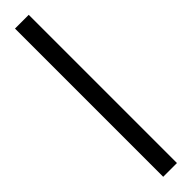

<svg xmlns="http://www.w3.org/2000/svg" viewBox="-324 -685 839 839"><g transform="rotate(-45 95.0 -266.0)"><path d="M53 192V-724H138V192Z"/></g></svg>

Font: Archivo ExtraCondensed SemiBold
Style: Italic
Weight: 600
Width: 2
Italic angle: -10°
Designer: Hector Gatti
Foundry: Omnibus-Type
Version: Version 2.001